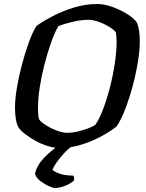

<svg xmlns="http://www.w3.org/2000/svg" viewBox="-20 -740 728 960"><path d="M279 0Q250 0 218 -10Q186 -20 156.5 -36.5Q127 -53 104.5 -70.5Q82 -88 72 -104Q55 -134 55 -203Q55 -244 64.5 -301Q74 -358 90 -418Q106 -478 124.5 -529Q143 -580 162 -610Q195 -634 244 -659.5Q293 -685 350.5 -702.5Q408 -720 467 -720Q500 -720 540 -706Q580 -692 615 -670.5Q650 -649 665 -626Q672 -609 675.5 -585.5Q679 -562 679 -534Q679 -488 669 -427.5Q659 -367 642 -305Q625 -243 604.5 -190.5Q584 -138 563 -108Q535 -85 489.5 -60Q444 -35 389.5 -17.5Q335 0 279 0ZM314 -76Q340 -76 368.5 -82.5Q397 -89 421.5 -98.5Q446 -108 457 -116Q478 -147 497 -198Q516 -249 531 -308.5Q546 -368 554.5 -426Q563 -484 563 -529Q563 -542 562 -554.5Q561 -567 560 -576Q558 -583 543.5 -594Q529 -605 508 -616Q487 -627 464.5 -634Q442 -641 424 -641Q386 -641 344 -631Q302 -621 272 -610Q253 -577 235 -526Q217 -475 202 -416.5Q187 -358 178.5 -302Q170 -246 170 -202Q170 -185 171 -170Q172 -155 175 -144Q184 -130 209.5 -114Q235 -98 264.5 -87Q294 -76 314 -76ZM254 200Q245 200 223 190Q201 180 180.5 164Q160 148 155 129Q164 87 200 49.5Q236 12 276 -14L349 -16Q323 2 301 25.5Q279 49 263.5 71.5Q248 94 242 109Q257 122 283.5 130Q310 138 347 138Q348 142 350 148Q352 154 350 162Q334 178 305.5 189Q277 200 254 200Z"/></svg>

Font: Texturina SemiBold
Style: Italic
Weight: 600
Italic angle: -11°
Designer: Guillermo Torres Carreño
Foundry: Omnibus-Type
Version: Version 1.002; ttfautohint (v1.8.3)